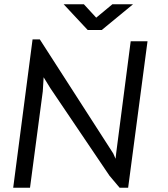

<svg xmlns="http://www.w3.org/2000/svg" viewBox="-20 -881 791 902"><path d="M133 -696H167L512 -160L523 -135L526 -163L594 -687H673L582 1H542L494 -56L217 -466L185 -518L181 -452L121 1H42ZM374 -861 432 -798 508 -861H605L458 -740H392L279 -861Z"/></svg>

Font: Bellota Text
Style: Bold Italic
Weight: 700
Italic angle: -7.5°
Designer: Kemie Guaida
Foundry: Kemie Guaida
Version: Version 4.001